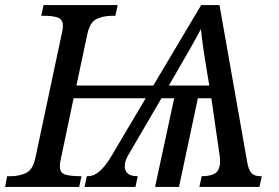

<svg xmlns="http://www.w3.org/2000/svg" viewBox="-41 -734 1097 754"><path d="M-21 0 -13 -42H0Q34 -42 61 -54.5Q88 -67 98 -114L202 -604Q206 -620 206 -632Q206 -658 186 -665Q166 -672 134 -672H121L130 -714H421L412 -672H399Q365 -672 338.5 -659.5Q312 -647 302 -600L259 -398H561L749 -714H821L930 -96Q935 -68 946 -55Q957 -42 982 -42H987L978 0H742L751 -42Q788 -42 805.5 -54.5Q823 -67 823 -101Q823 -107 822.5 -113.5Q822 -120 821 -127L789 -348H736L662 0H568L643 -348H593L468 -134Q461 -123 455 -109.5Q449 -96 449 -79Q449 -63 461 -52.5Q473 -42 500 -42L491 0H291L300 -42H305Q327 -42 349 -60.5Q371 -79 396 -120L531 -348H248L198 -110Q194 -94 194 -82Q194 -55 215 -48.5Q236 -42 279 -42L270 0ZM622 -398H781L771 -457Q764 -499 758 -539.5Q752 -580 748 -620Q729 -584 705.5 -542.5Q682 -501 655 -455Z"/></svg>

Font: NotoSerif-Italic
Style: Regular
Weight: 400
Italic angle: -12°
Designer: Monotype Design Team
Foundry: Monotype Imaging Inc.
Version: Version 2.007; ttfautohint (v1.8) -l 8 -r 50 -G 200 -x 14 -D